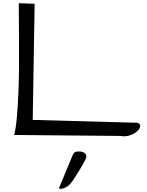

<svg xmlns="http://www.w3.org/2000/svg" viewBox="-20 -857 905 1183"><path d="M67.4 -25.4Q78.1 -67.4 84 -135.7Q89.8 -204.1 93.3 -284.7Q96.7 -365.2 97.2 -450.7Q97.7 -536.1 97.2 -612.3Q96.7 -688.5 96.2 -748Q95.7 -807.6 95.7 -836.9L193.4 -834L181.6 -118.2L825.2 -100.6Q845.7 -94.7 843.8 -79.1Q841.8 -63.5 825.2 -48.3Q808.6 -33.2 780.8 -23.4Q752.9 -13.7 722.7 -19.5ZM428.7 96.7Q436.5 81.1 445.8 78.6Q455.1 76.2 468.8 76.2Q477.5 76.2 486.3 78.6Q495.1 81.1 502 86.4Q508.8 91.8 511.2 99.6Q513.7 107.4 509.8 118.2Q502.9 133.8 492.2 152.8Q481.4 171.9 469.2 191.9Q457 211.9 444.8 230.5Q432.6 249 423.8 262.7Q420.9 267.6 412.6 276.4Q404.3 285.2 392.6 293Q380.9 300.8 367.7 304.7Q354.5 308.6 342.8 303.7Z"/></svg>

Font: Architects Daughter-petzku
Style: Regular
Weight: 400
Designer: Kimberly Geswein
Foundry: Kimberly Geswein
Version: Version 1.000 2010 initial release